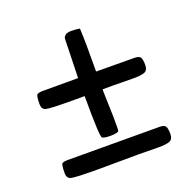

<svg xmlns="http://www.w3.org/2000/svg" viewBox="-103 -725 764 761"><g transform="rotate(-20 279.0 -345.0)"><path d="M311 -348 314 -244V-197Q314 -185 311 -182Q301 -177 276.5 -177Q252 -177 243.5 -182.5Q235 -188 235 -360H192Q88 -360 72 -365Q56 -370 56 -390Q56 -426 62 -431Q68 -436 87 -436H235L239 -583Q239 -597 240 -603Q241 -609 248 -615Q255 -621 273.5 -621Q292 -621 309 -618Q311 -574 311 -549V-436L473 -435Q492 -435 497.5 -426Q503 -417 503 -394.5Q503 -372 488.5 -366Q474 -360 443 -360L357 -361H311ZM357 -70 192 -69Q88 -69 72 -74Q56 -79 56 -99Q56 -136 62 -140.5Q68 -145 87 -145L473 -144Q492 -144 497.5 -135Q503 -126 503 -103.5Q503 -81 488.5 -75Q474 -69 443 -69Z"/></g></svg>

Font: Cagliostro
Style: Regular
Weight: 400
Designer: Matthew Desmond
Foundry: Matthew Desmond
Version: Version